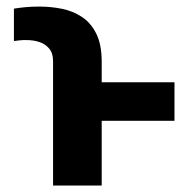

<svg xmlns="http://www.w3.org/2000/svg" viewBox="-20 -573 581 593"><path d="M294.1 0H143.9V-382.6Q144.1 -409.3 131.4 -423.6Q118.8 -438 99.9 -443.8Q81 -449.5 61.1 -449.2Q51 -449.5 41.7 -448.5Q32.5 -447.6 23 -446.3V-546.3Q39.4 -549 58.9 -550.9Q78.5 -552.7 102 -552.7Q136.4 -552.7 170.5 -546Q204.5 -539.3 232.3 -521.2Q260.1 -503.2 277.1 -469.6Q294.1 -435.9 294.1 -382.6ZM518.9 -318.9V-199.8H243.8V-318.9Z"/></svg>

Font: Inter Tight
Style: Regular
Weight: 400
Designer: Rasmus Andersson
Foundry: rsms
Version: Version 3.002